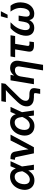

<svg xmlns="http://www.w3.org/2000/svg" viewBox="1634 -2412 982 4289"><g transform="rotate(-90 2124.5 -267.0)"><path d="M241.7 11.7Q167.5 11.7 116 -23.2Q64.5 -58.1 42.2 -119.6Q20 -181.2 32.7 -260.3Q46.4 -339.8 86.7 -401.4Q127 -462.9 188.2 -497.8Q249.5 -532.7 325.2 -532.7Q369.6 -532.7 402.8 -520Q436 -507.3 459 -484.4Q481.9 -461.4 495.8 -430.2Q509.8 -398.9 515.6 -361.3H546.4L550.3 -271L589.8 0H476.1L444.3 -262.7Q439.9 -301.3 431.4 -332.3Q422.9 -363.3 408.4 -384.8Q394 -406.2 372.8 -418Q351.6 -429.7 321.3 -429.7Q280.3 -429.7 246.6 -408.9Q212.9 -388.2 190.2 -350.3Q167.5 -312.5 158.7 -260.7Q150.4 -209.5 158.7 -171.4Q167 -133.3 192.1 -112.5Q217.3 -91.8 257.3 -91.8Q288.1 -91.8 315.4 -104Q342.8 -116.2 366.2 -138.7Q389.6 -161.1 409.4 -191.9Q429.2 -222.7 444.3 -259.8L556.2 -522.5H668.9L548.3 -259.8L512.7 -164.1H482.4Q462.9 -125.5 439.2 -93.5Q415.5 -61.5 386.7 -37.8Q357.9 -14.2 322 -1.2Q286.1 11.7 241.7 11.7Z M844.2 0 761.7 -392.1Q758.3 -408.7 748.8 -415.8Q739.3 -422.9 720.7 -422.9H699.7L716.3 -523.4H738.8Q805.2 -523.4 839.6 -498.8Q874 -474.1 882.8 -420.4L916 -247.6Q923.8 -202.6 929.2 -157.5Q934.6 -112.3 940.4 -67.4H910.2Q930.7 -112.8 950.7 -157.7Q970.7 -202.6 993.2 -247.6L1132.8 -522.5H1262.7L980.5 0Z M1454.1 11.7Q1379.9 11.7 1328.4 -23.2Q1276.9 -58.1 1254.6 -119.6Q1232.4 -181.2 1245.1 -260.3Q1258.8 -339.8 1299.1 -401.4Q1339.4 -462.9 1400.6 -497.8Q1461.9 -532.7 1537.6 -532.7Q1582 -532.7 1615.2 -520Q1648.4 -507.3 1671.4 -484.4Q1694.3 -461.4 1708.3 -430.2Q1722.2 -398.9 1728 -361.3H1758.8L1762.7 -271L1802.2 0H1688.5L1656.7 -262.7Q1652.3 -301.3 1643.8 -332.3Q1635.3 -363.3 1620.8 -384.8Q1606.4 -406.2 1585.2 -418Q1564 -429.7 1533.7 -429.7Q1492.7 -429.7 1459 -408.9Q1425.3 -388.2 1402.6 -350.3Q1379.9 -312.5 1371.1 -260.7Q1362.8 -209.5 1371.1 -171.4Q1379.4 -133.3 1404.5 -112.5Q1429.7 -91.8 1469.7 -91.8Q1500.5 -91.8 1527.8 -104Q1555.2 -116.2 1578.6 -138.7Q1602.1 -161.1 1621.8 -191.9Q1641.6 -222.7 1656.7 -259.8L1768.6 -522.5H1881.3L1760.7 -259.8L1725.1 -164.1H1694.8Q1675.3 -125.5 1651.6 -93.5Q1627.9 -61.5 1599.1 -37.8Q1570.3 -14.2 1534.4 -1.2Q1498.5 11.7 1454.1 11.7Z M2172.9 140.1 2188.5 48.8Q2191.9 28.3 2189 17.8Q2186 7.3 2174.6 3.7Q2163.1 0 2140.1 0H2097.2Q2024.9 0 1976.6 -23.4Q1928.2 -46.9 1907.2 -91.3Q1886.2 -135.7 1896.5 -197.8Q1904.3 -243.7 1927.2 -282.7Q1950.2 -321.8 1989.5 -364.5Q2028.8 -407.2 2085.9 -464.4L2166 -543.5Q2182.1 -559.6 2200.2 -576.2Q2218.3 -592.8 2237.1 -609.1Q2255.9 -625.5 2274.4 -641.6Q2293 -657.7 2310.1 -671.9L2305.2 -629.4Q2285.6 -628.4 2264.4 -627.7Q2243.2 -627 2221.4 -626.5Q2199.7 -626 2178.5 -625.7Q2157.2 -625.5 2136.7 -625.5H1991.7L2008.8 -727.5H2412.6L2397.9 -637.2L2194.3 -430.2Q2137.2 -373 2100.6 -335.4Q2064 -297.9 2044.4 -267.8Q2024.9 -237.8 2019 -203.1Q2013.2 -166.5 2025.6 -143.8Q2038.1 -121.1 2066.2 -110.8Q2094.2 -100.6 2135.7 -100.6H2163.1Q2240.7 -100.6 2275.4 -67.6Q2310.1 -34.7 2297.4 40L2280.8 140.1Z M2562 -297.9 2512.7 0H2388.2L2475.1 -522.5H2596.2L2574.2 -390.1L2553.2 -392.1Q2577.1 -438.5 2606.4 -469.5Q2635.7 -500.5 2671.6 -516.4Q2707.5 -532.2 2751.5 -532.2Q2806.6 -532.2 2845.9 -508.1Q2885.3 -483.9 2902.8 -438Q2920.4 -392.1 2909.2 -325.7L2821.3 204.1H2697.3L2781.7 -308.1Q2791.5 -364.7 2771.2 -394.3Q2751 -423.8 2701.7 -423.8Q2668.9 -423.8 2639.6 -410.4Q2610.4 -397 2589.6 -369.1Q2568.8 -341.3 2562 -297.9Z M3252.4 1.5Q3173.8 1.5 3140.6 -31.7Q3107.4 -64.9 3118.7 -132.8L3166 -419.4H2990.7L3008.3 -522.5H3481.9L3464.8 -419.4H3290L3245.6 -148.9Q3241.2 -121.6 3250.7 -110.1Q3260.3 -98.6 3290 -98.6Q3302.2 -98.6 3315.9 -99.1Q3329.6 -99.6 3341.3 -99.6L3329.6 -1Q3310.5 0.5 3291.3 1Q3272 1.5 3252.4 1.5Z M3647.5 7.8Q3588.9 7.8 3545.2 -18.8Q3501.5 -45.4 3482.2 -99.1Q3462.9 -152.8 3475.6 -233.4Q3487.3 -302.2 3515.1 -358.9Q3543 -415.5 3577.6 -457.3Q3612.3 -499 3642.1 -522.5H3772Q3734.4 -486.8 3699 -444.8Q3663.6 -402.8 3637.9 -352.1Q3612.3 -301.3 3601.6 -238.3Q3589.8 -168 3608.4 -130.4Q3627 -92.8 3673.8 -92.8Q3717.8 -92.8 3744.9 -126.5Q3772 -160.2 3782.2 -224.6L3801.8 -341.3H3921.9L3902.3 -224.6Q3891.6 -160.2 3906 -126.5Q3920.4 -92.8 3965.3 -92.8Q4013.2 -92.8 4044.2 -130.4Q4075.2 -168 4086.9 -237.8Q4097.7 -301.3 4088.4 -352.1Q4079.1 -402.8 4057.9 -444.8Q4036.6 -486.8 4010.3 -522.5H4140.1Q4163.1 -499 4183.6 -457.3Q4204.1 -415.5 4213.1 -358.6Q4222.2 -301.8 4210.9 -233.4Q4197.8 -152.3 4161.1 -98.9Q4124.5 -45.4 4072.8 -18.8Q4021 7.8 3961.4 7.8Q3908.2 7.8 3876.7 -12Q3845.2 -31.7 3831.5 -66.7Q3817.9 -101.6 3817.4 -145.5H3838.4Q3823.7 -100.6 3798.8 -65.9Q3773.9 -31.2 3736.8 -11.7Q3699.7 7.8 3647.5 7.8ZM3863.3 -587.9 3905.3 -738.3H4019L3940.4 -587.9Z"/></g></svg>

Font: Inter 28pt SemiBold
Style: Italic
Weight: 600
Italic angle: -9.3988°
Designer: Rasmus Andersson
Foundry: rsms
Version: Version 4.001;git-66647c0bb